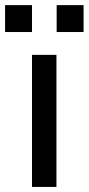

<svg xmlns="http://www.w3.org/2000/svg" viewBox="-41 -736 349 756"><path d="M181.2 -520V0H85V-520ZM182.1 -715.8H288.1V-609.9H182.1ZM-21 -715.8H85V-609.9H-21Z"/></svg>

Font: Aldrich [RUS by Daymarius]
Style: Regular
Weight: 400
Designer: Matthew Desmond
Foundry: Matthew Desmond
Version: Version 1.002 August 24, 2018